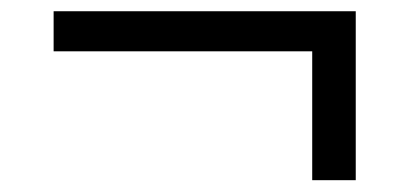

<svg xmlns="http://www.w3.org/2000/svg" viewBox="-20 -358 716 333"><path d="M597 -45.5H521.5V-313H597ZM73 -269V-338.5H597V-269Z"/></svg>

Font: Anek Gujarati Expanded
Style: Regular
Weight: 400
Width: 7
Designer: Mrunmayee Ghaisas (Gujarati), Yesha Goshar (Latin)
Foundry: Ek Type
Version: Version 1.003